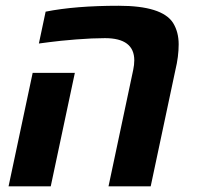

<svg xmlns="http://www.w3.org/2000/svg" viewBox="-20 -660 697 680"><path d="M592.8 -579.1Q612.8 -546.9 612.8 -503.2Q612.8 -459.5 601.1 -411.6L513.7 0H364.3L451.7 -412.1Q455.6 -430.7 455.6 -446.3Q455.6 -524.9 351.6 -524.9Q307.6 -524.9 249 -520.3Q190.4 -515.6 154.3 -510.7L117.7 -505.9L141.6 -618.7Q246.6 -639.6 400.1 -639.6Q553.7 -639.6 592.8 -579.1ZM159.7 0H10.3L95.7 -401.9H245.1Z"/></svg>

Font: Open Sans Hebrew
Style: Bold Italic
Weight: 700
Italic angle: -12°
Foundry: Ascender Corporation, Yanek Iontef
Version: Version 2.001;PS 002.001;hotconv 1.0.70;makeotf.lib2.5.58329